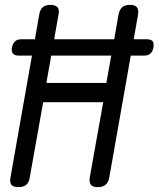

<svg xmlns="http://www.w3.org/2000/svg" viewBox="-20 -757 650 787"><path d="M403 -338H157L102 -30Q99 -9 87.5 0.5Q76 10 55.5 10Q35 10 27 0.5Q19 -9 23 -30L111 -529H57Q40 -529 33 -537.5Q26 -546 29 -563Q33 -580 42 -588Q51 -596 68 -596H123L141 -698Q144 -718 155.5 -727.5Q167 -737 187 -737Q207 -737 215.5 -727.5Q224 -718 220 -698L202 -596H448L466 -698Q470 -718 481 -727.5Q492 -737 512.5 -737Q533 -737 541 -727.5Q549 -718 546 -698L528 -596H582Q599 -596 605.5 -588Q612 -580 609 -563Q606 -546 596.5 -537.5Q587 -529 571 -529H516L428 -30Q424 -9 412.5 0.5Q401 10 380.5 10Q360 10 352.5 0.5Q345 -9 348 -30ZM190 -529 170 -417H416L436 -529Z"/></svg>

Font: Maple Mono NL Light
Style: Italic
Weight: 300
Italic angle: -10°
Monospace: yes
Designer: subframe7536
Version: Version 7.000